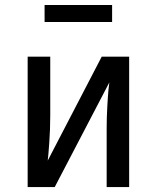

<svg xmlns="http://www.w3.org/2000/svg" viewBox="-20 -756 634 776"><path d="M433.1 -667H160.2V-735.8H433.1ZM502 -526.9V0H411.1V-237.8Q411.1 -279.8 413.6 -323.7Q416 -367.7 418.2 -390.9Q420.4 -414.1 421.9 -422.9L201.2 0H91.8V-526.9H183.1V-289.1Q183.1 -235.8 179.2 -179.9Q175.3 -124 172.9 -106.9L391.1 -526.9Z"/></svg>

Font: FiraGO
Style: Regular
Weight: 400
Designer: bBox Type
Foundry: bBox Type GmbH
Version: Version 1.001;PS 001.001;hotconv 1.0.88;makeotf.lib2.5.64775